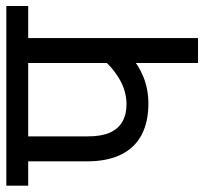

<svg xmlns="http://www.w3.org/2000/svg" viewBox="-40 -622 662 623"><g transform="rotate(-90 291.5 -311.0)"><path d="M479 -551V0H398V-244L417 -217Q392 -193 352.5 -177Q313 -161 266 -161Q207 -161 165 -183Q123 -205 101 -249.5Q79 -294 79 -360V-551H0V-622H583V-551ZM398 -551H160V-357Q160 -314 172 -286.5Q184 -259 207.5 -245.5Q231 -232 264 -232Q308 -232 348.5 -256.5Q389 -281 414 -315L398 -263Z"/></g></svg>

Font: hexhindi15
Style: Regular
Weight: 400
Designer: Jelle Bosma - Monotype Design Team
Foundry: Monotype Imaging Inc.
Version: Version 2.006